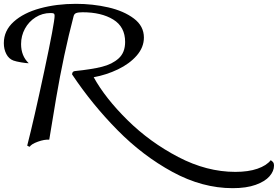

<svg xmlns="http://www.w3.org/2000/svg" viewBox="-33 -733 1450 1002"><path d="M1397 131Q1397 160 1373.5 187Q1350 214 1301.5 231.5Q1253 249 1181 249Q1023 249 867.5 164.5Q712 80 579.5 -54.5Q447 -189 343 -345Q344 -354 347.5 -357.5Q351 -361 357 -362Q445 -371 499 -384.5Q553 -398 586.5 -428.5Q620 -459 620 -514Q620 -593 558 -631Q496 -669 398 -669Q376 -669 365 -665Q354 -661 351 -648Q299 -450 260 -221L224 -4Q199 -6 164.5 6.5Q130 19 122 33Q120 33 115.5 30.5Q111 28 109 27Q144 -109 198 -362Q252 -615 252 -651Q252 -660 247.5 -662.5Q243 -665 231 -665Q188 -665 152.5 -642.5Q117 -620 97 -583Q77 -546 77 -503Q77 -441 117 -403Q104 -403 77.5 -407.5Q51 -412 37 -417Q13 -426 0 -451Q-13 -476 -13 -508Q-13 -573 38.5 -619.5Q90 -666 176 -689.5Q262 -713 363 -713Q451 -713 532 -694.5Q613 -676 665.5 -636.5Q718 -597 718 -537Q718 -486 680.5 -443Q643 -400 582.5 -371Q522 -342 456 -330Q516 -221 632.5 -106Q749 9 897.5 86.5Q1046 164 1195 164Q1263 164 1310.5 147.5Q1358 131 1380 103Q1389 109 1393 114.5Q1397 120 1397 131Z"/></svg>

Font: Charmonman
Style: Bold
Weight: 700
Designer: Ekaluck Peanpanawate
Foundry: Cadson Demak Co.,Ltd.
Version: Version 1.000; ttfautohint (v1.6)